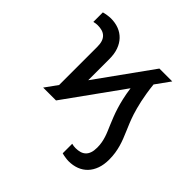

<svg xmlns="http://www.w3.org/2000/svg" viewBox="-187 -727 1095 1095"><g transform="rotate(45 361.0 -179.5)"><path d="M113.6 0 167.6 -74.9V-382.1Q167.6 -407.3 161.8 -424.4Q155.9 -441.4 144.7 -451.9Q133.5 -462.4 117.9 -467Q102.3 -471.6 82.4 -471.6Q76 -471.6 67.3 -470.5Q58.6 -469.5 51.1 -467.3V-544Q57.2 -545.8 64.3 -547.2Q71.4 -548.7 79 -549.9Q86.6 -551.1 94.1 -551.8Q101.6 -552.6 108 -552.6Q143.1 -552.6 172.2 -541.4Q201.3 -530.2 222.1 -508.3Q242.9 -486.5 254.3 -454.9Q265.6 -423.3 265.6 -382.1V-211.3L505.7 -545.5H609.4L546.2 -457.7Q549.7 -423.7 554.5 -394.4Q559.3 -365.1 564.6 -340.4Q570 -315.7 575.6 -294.9Q581.3 -274.1 586.6 -257.1Q595.9 -229 605.6 -205.1Q615.4 -181.1 624.8 -159.3Q634.2 -137.4 642.4 -116.5Q650.6 -95.5 656.8 -73.7Q663 -51.8 666.7 -27.9Q670.5 -3.9 670.5 24.1Q670.5 65.3 659.1 96.9Q647.7 128.6 627 150.4Q606.2 172.2 577.1 183.4Q547.9 194.6 512.8 194.6Q507.1 194.6 499.6 193.9Q492.2 193.2 484.6 191.9Q476.9 190.7 469.8 189.3Q462.7 187.9 457.4 186.1V109.4Q463.8 111.5 473 112.6Q482.2 113.6 488.6 113.6Q507.8 113.6 523.6 109Q539.4 104.4 550.6 93.9Q561.8 83.5 567.8 66.4Q573.9 49.4 573.9 24.1Q573.9 3.6 570.7 -14.6Q567.5 -32.7 562 -50.2Q556.5 -67.8 548.8 -85.6Q541.2 -103.3 532.7 -123.6Q524.1 -143.8 515.1 -167.1Q506 -190.3 497.2 -218.8Q489.3 -244.3 482.1 -275.7Q474.8 -307.2 468.8 -349.8L217.3 0Z"/></g></svg>

Font: Interop
Style: Regular
Weight: 400
Designer: Rasmus Andersson, Google, Jang Haemin
Foundry: jhaemin
Version: Version 1.008